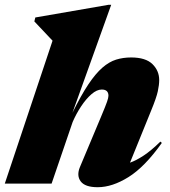

<svg xmlns="http://www.w3.org/2000/svg" viewBox="-43 -767 710 802"><path d="M260.5 -257.5 172.5 0H-23L176.5 -597L100.5 -677.5L104.5 -694L410.5 -747H421.5L259.5 -295.5Q295.5 -369 326 -414.5Q356.5 -460 384.8 -484.5Q413 -509 442.2 -518Q471.5 -527 504.5 -527Q565.5 -527 593.8 -499.2Q622 -471.5 622 -432.5Q622 -412.5 616.2 -385.8Q610.5 -359 588.5 -305.5L500 -87.5Q525.5 -96.5 556.5 -116.8Q587.5 -137 627 -175.5L633 -170Q562 -70 494 -27.5Q426 15 365 15Q312.5 15 294.2 -9.2Q276 -33.5 291 -69.5L378.5 -278Q398.5 -325.5 404.2 -342.2Q410 -359 410 -367Q410 -393 382 -393Q361.5 -393 339 -373.5Q316.5 -354 296 -323Q275.5 -292 260.5 -257.5Z"/></svg>

Font: Newsreader 72pt ExtraBold
Style: Italic
Weight: 800
Italic angle: -17°
Designer: Hugues Gentile
Foundry: Production Type
Version: Version 1.003; ttfautohint (v1.8.3)